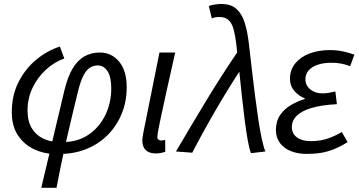

<svg xmlns="http://www.w3.org/2000/svg" viewBox="-20 -744 1763 943"><path d="M182.7 178.5 296.3 -300.3Q312.4 -367.5 337 -408.1Q361.6 -448.6 395 -467.4Q428.5 -486.1 470 -486.1Q527.8 -486.1 565.1 -441.3Q602.3 -396.5 602.3 -315.1Q602.3 -246.5 578.5 -187.3Q554.7 -128 511.4 -83.5Q468.1 -39 409 -14Q350 11 279.3 12L295.6 -46.6Q363.8 -47.6 415.8 -83.1Q467.8 -118.7 497.1 -178.4Q526.4 -238.1 526.4 -310.5Q526.4 -366.5 508.1 -394.6Q489.7 -422.6 459.3 -422.6Q440.6 -422.6 423 -412.3Q405.5 -402.1 390.9 -375.1Q376.2 -348 363 -295.2Q348.6 -236.9 334 -175Q319.4 -113.2 305.3 -51.7Q291.2 9.8 279.2 68.3Q267.2 126.8 257.6 178.5ZM245.7 12Q196 11.6 147.9 -10.7Q99.8 -32.9 68.9 -78.2Q37.9 -123.4 37.9 -193Q37.9 -275.6 71.1 -341.1Q104.2 -406.6 158.6 -451.3Q213 -496 274.2 -515.4L295.7 -456.6Q247.4 -439.9 206.1 -402.2Q164.7 -364.4 140 -312.8Q115.2 -261.2 115.2 -201.2Q115.2 -148.4 136.2 -114.2Q157.3 -80 191.6 -63.7Q225.9 -47.3 265.7 -46.6Z M743.8 9.5Q711.9 9.5 695.5 -7.1Q679.1 -23.6 679.1 -53.8Q679.1 -62.4 680.8 -72.8Q682.5 -83.1 684.6 -95.2L763.2 -486.1H840.5Q815.5 -375.1 795.6 -285.6Q775.6 -196.2 764.2 -140Q752.7 -83.8 752.7 -72.5Q752.7 -62.5 758.2 -58.3Q763.7 -54.1 771.8 -54.1Q775.5 -54.1 780.1 -54.6Q784.7 -55.1 791.4 -57.3L791.7 1.3Q782.5 4.6 770.6 7.1Q758.8 9.5 743.8 9.5Z M1212.7 8.2Q1204.4 -12.2 1196.9 -54.3Q1189.3 -96.4 1182 -153Q1174.7 -209.5 1167.8 -273.7Q1160.8 -337.9 1154.2 -403.2Q1147.6 -468.5 1140.6 -527.6Q1135.4 -569.1 1127.6 -598.9Q1119.8 -628.7 1103.6 -644.5Q1087.4 -660.4 1057.5 -660.4Q1045.8 -660.4 1038.3 -659.1Q1030.8 -657.7 1020.2 -653.8L1005.7 -714.4Q1019.9 -719.4 1035.8 -721.9Q1051.7 -724.4 1067.4 -724.4Q1114.5 -724.4 1141.4 -700.2Q1168.3 -676 1181.9 -632.5Q1195.4 -589 1202.1 -531.5Q1209.1 -473 1216.3 -408.9Q1223.5 -344.8 1231.7 -281.2Q1239.9 -217.7 1248 -161.9Q1256.2 -106.1 1265.4 -63.8Q1274.5 -21.5 1283.4 0ZM844.2 0Q919.3 -128 993 -249.8Q1066.7 -371.6 1149.6 -493.4L1170.6 -415.4Q1104.6 -315.1 1043.6 -210.6Q982.6 -106.1 924.2 6Z M1487.8 12Q1442 12 1407.3 -2.3Q1372.6 -16.6 1353.9 -43.1Q1335.1 -69.7 1335.1 -105.4Q1335.1 -148.7 1355.6 -178.6Q1376.2 -208.6 1408.7 -227.8Q1441.1 -247 1476.3 -257.4V-261.4Q1447.6 -272.4 1425.9 -297.2Q1404.2 -322 1404.2 -356Q1404.2 -401.3 1430.1 -432.8Q1455.9 -464.4 1500.1 -481.2Q1544.3 -498 1598.3 -498Q1634 -498 1662 -492.2Q1689.9 -486.4 1720.7 -475.4L1699.7 -419Q1673 -428.8 1652.5 -432.3Q1632 -435.8 1606.7 -435.8Q1570 -435.8 1541.5 -426.4Q1513.1 -417.1 1496.5 -398.7Q1480 -380.3 1480 -354.6Q1480 -325 1503.7 -305.2Q1527.4 -285.5 1562.4 -285.5Q1579.3 -285.5 1594 -287.9Q1608.7 -290.3 1627 -294.7L1634.7 -232.4Q1557.9 -228.2 1508.9 -213.4Q1460 -198.6 1436.7 -175Q1413.4 -151.4 1413.4 -119.9Q1413.4 -87.3 1438.7 -69.1Q1464 -50.8 1506.4 -50.8Q1533.9 -50.8 1556.8 -55Q1579.7 -59.2 1604.2 -68.7Q1628.7 -78.1 1658.8 -95.4L1687.3 -46Q1651.2 -23.6 1619.8 -11.1Q1588.3 1.4 1556.7 6.7Q1525 12 1487.8 12Z"/></svg>

Font: Source Sans 3
Style: Italic
Weight: 200
Italic angle: -11°
Designer: Paul D. Hunt
Foundry: Adobe
Version: Version 3.046;hotconv 1.0.118;makeotfexe 2.5.65603